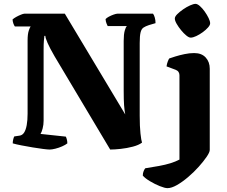

<svg xmlns="http://www.w3.org/2000/svg" viewBox="-20 -775 1178 995"><path d="M237 0Q228 0 204 -3Q180 -6 150 -11Q120 -16 91.5 -21.5Q63 -27 46 -32Q46 -42 48.5 -52.5Q51 -63 54 -68L81 -72Q96 -74 105 -88Q114 -102 118.5 -127Q123 -152 123 -186V-565Q123 -598 129 -616Q135 -634 139 -638H57Q53 -643 49.5 -652.5Q46 -662 45 -674Q51 -680 63.5 -687Q76 -694 88.5 -699Q101 -704 106 -704H316L629 -182Q625 -203 623 -229.5Q621 -256 621 -307V-563Q621 -597 626.5 -616.5Q632 -636 638 -640H538Q536 -644 532 -653.5Q528 -663 527 -676Q532 -682 544 -688.5Q556 -695 569 -699.5Q582 -704 588 -704H773Q778 -698 782 -684.5Q786 -671 786 -655L752 -645Q734 -639 723.5 -632Q713 -625 708.5 -607Q704 -589 704 -552V-175Q704 -119 708 -83Q712 -47 716 -36Q699 -23 668.5 -15Q638 -7 606 -3.5Q574 0 551 0L263 -483Q238 -526 226.5 -552.5Q215 -579 215 -589H210Q209 -582 207.5 -565Q206 -548 206 -517V-149Q206 -129 201 -109.5Q196 -90 190 -81L321 -67Q323 -64 326 -54Q329 -44 329 -32Q319 -24 302 -16.5Q285 -9 267 -4.5Q249 0 237 0ZM848 200Q834 200 808 189.5Q782 179 757 164Q732 149 720 135Q720 122 724.5 111.5Q729 101 733 97Q772 91 804.5 85Q837 79 863 71Q889 63 910 52V-385Q910 -394 905.5 -401.5Q901 -409 891 -413L843 -431Q845 -445 849.5 -456.5Q854 -468 857 -472Q868 -476 889 -482.5Q910 -489 936 -494.5Q962 -500 986 -500Q1025 -500 1046 -477Q1067 -454 1067 -419V2Q1067 14 1051 37.5Q1035 61 1010 89Q985 117 955 142.5Q925 168 897 184Q869 200 848 200ZM968 -580Q959 -580 945.5 -591Q932 -602 918.5 -618.5Q905 -635 895.5 -651.5Q886 -668 886 -679Q886 -689 898.5 -701.5Q911 -714 929 -726.5Q947 -739 965 -747Q983 -755 993 -755Q1003 -755 1016 -743.5Q1029 -732 1041 -715Q1053 -698 1061 -681.5Q1069 -665 1069 -654Q1069 -645 1058 -632.5Q1047 -620 1030.5 -608Q1014 -596 997 -588Q980 -580 968 -580Z"/></svg>

Font: Texturina 12pt ExtraBold
Style: Regular
Weight: 800
Designer: Guillermo Torres Carreño
Foundry: Omnibus-Type
Version: Version 1.002